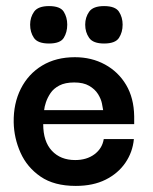

<svg xmlns="http://www.w3.org/2000/svg" viewBox="-20 -601 502 631"><path d="M229 10Q158 10 113.5 -20.5Q69 -51 47.5 -99Q26 -147 25 -199Q24 -261 48.5 -309.5Q73 -358 118.5 -385.5Q164 -413 226 -413Q281 -413 325 -389Q369 -365 394.5 -322Q420 -279 421 -219Q421 -217 421 -207.5Q421 -198 421 -193H122Q122 -136 150.5 -105.5Q179 -75 227 -75Q265 -75 290.5 -94Q316 -113 321 -144H420Q416 -101 392 -66Q368 -31 327 -10.5Q286 10 229 10ZM125 -239H319Q318 -246 315 -261Q312 -276 302 -292Q292 -308 273 -319Q254 -330 224 -330Q194 -330 175 -320Q156 -310 146 -295Q136 -280 131 -265Q126 -250 125 -239ZM141 -458Q104 -458 91.5 -476.5Q79 -495 79 -520Q79 -544 92 -562.5Q105 -581 141 -581Q178 -581 189.5 -562.5Q201 -544 201 -520Q201 -495 189.5 -476.5Q178 -458 141 -458ZM322 -458Q286 -458 273 -476.5Q260 -495 260 -520Q260 -544 273 -562.5Q286 -581 322 -581Q359 -581 371 -562.5Q383 -544 383 -520Q383 -495 371 -476.5Q359 -458 322 -458Z"/></svg>

Font: Darker Grotesque Light
Style: Bold
Weight: 700
Version: Version 1.000;gftools[0.9.28]